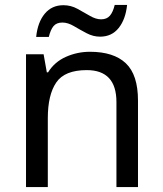

<svg xmlns="http://www.w3.org/2000/svg" viewBox="-20 -755 658 775"><path d="M343 -546Q439 -546 488 -499.5Q537 -453 537 -349V0H450V-343Q450 -472 330 -472Q241 -472 207 -422Q173 -372 173 -278V0H85V-536H156L169 -463H174Q200 -505 246 -525.5Q292 -546 343 -546ZM126 -606Q132 -665 160.5 -699.5Q189 -734 236 -734Q266 -734 292.5 -719.5Q319 -705 343 -691Q367 -677 388 -677Q411 -677 423.5 -691.5Q436 -706 443 -735H493Q487 -677 459 -642Q431 -607 384 -607Q356 -607 329.5 -621Q303 -635 278.5 -649.5Q254 -664 232 -664Q208 -664 196 -649.5Q184 -635 177 -606Z"/></svg>

Font: Noto Sans Zanabazar Square
Style: Regular
Weight: 400
Version: Version 2.005; ttfautohint (v1.8.4.7-5d5b)